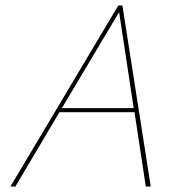

<svg xmlns="http://www.w3.org/2000/svg" viewBox="-20 -678 665 698"><path d="M510 0 469 -270H196L36 0H18L410 -658H425L528 0ZM205 -285H466L413 -634Z"/></svg>

Font: EauTest Thin
Style: Italic
Weight: 250
Italic angle: -12°
Designer: Christian Thalmann (Catharsis Fonts)
Version: Version 0.001;PS 000.001;hotconv 1.0.88;makeotf.lib2.5.64775